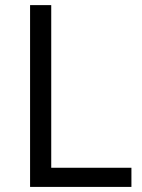

<svg xmlns="http://www.w3.org/2000/svg" viewBox="-20 -734 559 754"><path d="M496.1 -75.2V0H98.1V-713.9H181.2V-75.2Z"/></svg>

Font: OpenSansEmoji
Style: Regular
Weight: 400
Foundry: MorbZ
Version: Version 1.000;PS 001.000;hotconv 1.0.70;makeotf.lib2.5.58329